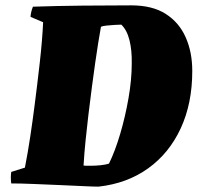

<svg xmlns="http://www.w3.org/2000/svg" viewBox="-20 -685 748 717"><path d="M348 12Q329 12 289 10Q249 8 200.5 6Q152 4 104.5 2Q57 0 22 0Q19 -22 22 -43L73 -59Q84 -115 93 -175Q102 -235 109 -290Q119 -367 128.5 -451Q138 -535 141 -602L94 -622Q95 -640 103 -660Q192 -663 287 -664Q382 -665 470 -665Q549 -665 599 -633Q649 -601 673.5 -545.5Q698 -490 698 -420Q698 -299 655 -206Q612 -113 533.5 -56.5Q455 0 348 12ZM318 -66Q337 -66 356 -68Q375 -70 387 -74Q410 -121 429 -185.5Q448 -250 460 -319Q472 -388 472 -448Q473 -497 463.5 -535Q454 -573 433 -593Q425 -593 409 -592Q393 -591 378 -589.5Q363 -588 357 -585Q347 -530 335.5 -450Q324 -370 310 -255Q304 -203 299.5 -159.5Q295 -116 292 -67Q297 -66 304 -66Q311 -66 318 -66Z"/></svg>

Font: Labrada Black
Style: Italic
Weight: 900
Italic angle: -7°
Designer: Mercedes Jáuregui
Foundry: Omnibus-Type Team
Version: Version 1.000; ttfautohint (v1.8.4.7-5d5b)